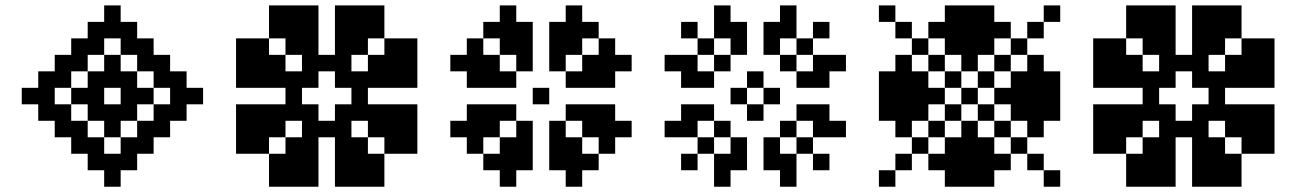

<svg xmlns="http://www.w3.org/2000/svg" viewBox="-20 -708 4915 728"><path d="M62.5 -375H125V-312.5H62.5ZM125 -437.5H187.5V-375H125ZM125 -375H187.5V-312.5H125ZM125 -312.5H187.5V-250H125ZM250 -375H312.5V-312.5H250ZM625 -375H687.5V-312.5H625ZM500 -375H562.5V-312.5H500ZM437.5 -687.5V-625H375V-687.5ZM500 -625V-562.5H437.5V-625ZM437.5 -625V-562.5H375V-625ZM375 -625V-562.5H312.5V-625ZM562.5 -562.5V-500H500V-562.5ZM500 -562.5V-500H437.5V-562.5ZM375 -562.5V-500H312.5V-562.5ZM312.5 -562.5V-500H250V-562.5ZM437.5 0H375V-62.5H437.5ZM500 -62.5H437.5V-125H500ZM437.5 -62.5H375V-125H437.5ZM375 -62.5H312.5V-125H375ZM562.5 -125H500V-187.5H562.5ZM500 -125H437.5V-187.5H500ZM375 -125H312.5V-187.5H375ZM312.5 -125H250V-187.5H312.5ZM562.5 -500H625V-437.5H562.5ZM562.5 -437.5H625V-375H562.5ZM562.5 -312.5H625V-250H562.5ZM562.5 -250H625V-187.5H562.5ZM625 -312.5H687.5V-250H625ZM625 -437.5H687.5V-375H625ZM687.5 -375H750V-312.5H687.5ZM187.5 -500H250V-437.5H187.5ZM187.5 -437.5H250V-375H187.5ZM187.5 -312.5H250V-250H187.5ZM187.5 -250H250V-187.5H187.5ZM312.5 -437.5H375V-375H312.5ZM312.5 -312.5H375V-250H312.5ZM437.5 -312.5H500V-250H437.5ZM437.5 -437.5H500V-375H437.5ZM250 -500H312.5V-437.5H250ZM500 -500H562.5V-437.5H500ZM500 -250H562.5V-187.5H500ZM250 -250H312.5V-187.5H250ZM375 -250H437.5V-187.5H375ZM375 -312.5H437.5V-250H375ZM437.5 -375H500V-312.5H437.5ZM375 -437.5H437.5V-375H375ZM312.5 -375H375V-312.5H312.5ZM375 -500H437.5V-437.5H375Z M1062.5 -437.5H1125V-375H1062.5ZM1062.5 -375H1125V-312.5H1062.5ZM1062.5 -312.5H1125V-250H1062.5ZM1250 -500H1312.5V-437.5H1250ZM1187.5 -500H1250V-437.5H1187.5ZM1125 -500H1187.5V-437.5H1125ZM1312.5 -437.5H1375V-375H1312.5ZM1312.5 -375H1375V-312.5H1312.5ZM1312.5 -312.5H1375V-250H1312.5ZM1250 -250H1312.5V-187.5H1250ZM1187.5 -250H1250V-187.5H1187.5ZM1125 -250H1187.5V-187.5H1125ZM1125 -562.5H1187.5V-500H1125ZM1125 -625H1187.5V-562.5H1125ZM1062.5 -687.5H1125V-625H1062.5ZM1062.5 -625H1125V-562.5H1062.5ZM1062.5 -562.5H1125V-500H1062.5ZM1000 -625H1062.5V-562.5H1000ZM1000 -500H1062.5V-437.5H1000ZM937.5 -562.5H1000V-500H937.5ZM1000 -437.5H1062.5V-375H1000ZM937.5 -437.5H1000V-375H937.5ZM1000 -312.5H1062.5V-250H1000ZM937.5 -312.5H1000V-250H937.5ZM1125 -187.5H1187.5V-125H1125ZM1125 -125H1187.5V-62.5H1125ZM1250 -187.5H1312.5V-125H1250ZM1250 -125H1312.5V-62.5H1250ZM1375 -312.5H1437.5V-250H1375ZM1437.5 -312.5H1500V-250H1437.5ZM1375 -437.5H1437.5V-375H1375ZM1437.5 -437.5H1500V-375H1437.5ZM1250 -562.5H1312.5V-500H1250ZM1250 -625H1312.5V-562.5H1250ZM1000 -250H1062.5V-187.5H1000ZM937.5 -187.5H1000V-125H937.5ZM1062.5 -187.5H1125V-125H1062.5ZM1000 -125H1062.5V-62.5H1000ZM1062.5 -125H1125V-62.5H1062.5ZM937.5 -250H1000V-187.5H937.5ZM937.5 -500H1000V-437.5H937.5ZM1312.5 -187.5H1375V-125H1312.5ZM1375 -250H1437.5V-187.5H1375ZM1312.5 -125H1375V-62.5H1312.5ZM1375 -125H1437.5V-62.5H1375ZM1437.5 -250H1500V-187.5H1437.5ZM1437.5 -187.5H1500V-125H1437.5ZM1312.5 -562.5H1375V-500H1312.5ZM1375 -500H1437.5V-437.5H1375ZM1437.5 -500H1500V-437.5H1437.5ZM1312.5 -625H1375V-562.5H1312.5ZM1375 -625H1437.5V-562.5H1375ZM1437.5 -562.5H1500V-500H1437.5ZM875 -500H937.5V-437.5H875ZM875 -250H937.5V-187.5H875ZM1062.5 -62.5H1125V0H1062.5ZM1312.5 -687.5H1375V-625H1312.5ZM1500 -500H1562.5V-437.5H1500ZM1500 -250H1562.5V-187.5H1500ZM1312.5 -62.5H1375V0H1312.5ZM1000 -62.5H1062.5V0H1000ZM1375 -62.5H1437.5V0H1375ZM875 -187.5H937.5V-125H875ZM875 -562.5H937.5V-500H875ZM1000 -687.5H1062.5V-625H1000ZM1375 -687.5H1437.5V-625H1375ZM1500 -562.5H1562.5V-500H1500ZM1500 -187.5H1562.5V-125H1500ZM875 -312.5H937.5V-250H875ZM875 -437.5H937.5V-375H875ZM1125 -687.5H1187.5V-625H1125ZM1250 -687.5H1312.5V-625H1250ZM1500 -437.5H1562.5V-375H1500ZM1500 -312.5H1562.5V-250H1500ZM1250 -62.5H1312.5V0H1250ZM1125 -62.5H1187.5V0H1125ZM1125 -312.5H1187.5V-250H1125ZM1125 -437.5H1187.5V-375H1125ZM1250 -437.5H1312.5V-375H1250ZM1250 -312.5H1312.5V-250H1250Z M1750 -437.5H1812.5V-375H1750ZM1812.5 -437.5H1875V-375H1812.5ZM1875 -437.5H1937.5V-375H1875ZM1687.5 -500H1750V-437.5H1687.5ZM1750 -500H1812.5V-437.5H1750ZM1812.5 -500H1875V-437.5H1812.5ZM1750 -562.5H1812.5V-500H1750ZM1812.5 -625H1875V-562.5H1812.5ZM1875 -625H1937.5V-562.5H1875ZM1937.5 -625H2000V-562.5H1937.5ZM1875 -687.5H1937.5V-625H1875ZM1875 -562.5H1937.5V-500H1875ZM1937.5 -562.5H2000V-500H1937.5ZM1937.5 -500H2000V-437.5H1937.5ZM2125 -687.5H2187.5V-625H2125ZM2062.5 -625H2125V-562.5H2062.5ZM2125 -625H2187.5V-562.5H2125ZM2187.5 -625H2250V-562.5H2187.5ZM2125 -562.5H2187.5V-500H2125ZM2062.5 -562.5H2125V-500H2062.5ZM2062.5 -500H2125V-437.5H2062.5ZM2125 -437.5H2187.5V-375H2125ZM2187.5 -437.5H2250V-375H2187.5ZM2187.5 -500H2250V-437.5H2187.5ZM2250 -437.5H2312.5V-375H2250ZM2250 -500H2312.5V-437.5H2250ZM2250 -562.5H2312.5V-500H2250ZM2312.5 -500H2375V-437.5H2312.5ZM2125 -312.5H2187.5V-250H2125ZM2187.5 -312.5H2250V-250H2187.5ZM2250 -312.5H2312.5V-250H2250ZM2062.5 -250H2125V-187.5H2062.5ZM2062.5 -187.5H2125V-125H2062.5ZM2062.5 -125H2125V-62.5H2062.5ZM1937.5 -250H2000V-187.5H1937.5ZM1937.5 -187.5H2000V-125H1937.5ZM1937.5 -125H2000V-62.5H1937.5ZM1875 -312.5H1937.5V-250H1875ZM1812.5 -312.5H1875V-250H1812.5ZM1750 -312.5H1812.5V-250H1750ZM1812.5 -250H1875V-187.5H1812.5ZM1875 -187.5H1937.5V-125H1875ZM1875 -125H1937.5V-62.5H1875ZM1812.5 -125H1875V-62.5H1812.5ZM1750 -250H1812.5V-187.5H1750ZM1750 -187.5H1812.5V-125H1750ZM2125 -187.5H2187.5V-125H2125ZM2187.5 -250H2250V-187.5H2187.5ZM2125 -125H2187.5V-62.5H2125ZM2187.5 -125H2250V-62.5H2187.5ZM2250 -250H2312.5V-187.5H2250ZM2250 -187.5H2312.5V-125H2250ZM1875 -62.5H1937.5V0H1875ZM2125 -62.5H2187.5V0H2125ZM2312.5 -250H2375V-187.5H2312.5ZM1687.5 -250H1750V-187.5H1687.5ZM2000 -375H2062.5V-312.5H2000Z M2750 -187.5H2812.5V-125H2750ZM2750 -125H2812.5V-62.5H2750ZM2562.5 -250H2625V-187.5H2562.5ZM2500 -250H2562.5V-187.5H2500ZM2687.5 -125H2750V-62.5H2687.5ZM2687.5 -62.5H2750V0H2687.5ZM2687.5 -250H2750V-187.5H2687.5ZM2625 -187.5H2687.5V-125H2625ZM2562.5 -125H2625V-62.5H2562.5ZM2625 -312.5H2687.5V-250H2625ZM2562.5 -312.5H2625V-250H2562.5ZM2937.5 -187.5V-125H2875V-187.5ZM2937.5 -125V-62.5H2875V-125ZM3125 -250V-187.5H3062.5V-250ZM3187.5 -250V-187.5H3125V-250ZM3000 -125V-62.5H2937.5V-125ZM3000 -62.5V0H2937.5V-62.5ZM3000 -250V-187.5H2937.5V-250ZM3062.5 -187.5V-125H3000V-187.5ZM3125 -125V-62.5H3062.5V-125ZM3062.5 -312.5V-250H3000V-312.5ZM3125 -312.5V-250H3062.5V-312.5ZM2750 -500V-562.5H2812.5V-500ZM2750 -562.5V-625H2812.5V-562.5ZM2562.5 -437.5V-500H2625V-437.5ZM2500 -437.5V-500H2562.5V-437.5ZM2687.5 -562.5V-625H2750V-562.5ZM2687.5 -625V-687.5H2750V-625ZM2687.5 -437.5V-500H2750V-437.5ZM2625 -500V-562.5H2687.5V-500ZM2562.5 -562.5V-625H2625V-562.5ZM2625 -375V-437.5H2687.5V-375ZM2562.5 -375V-437.5H2625V-375ZM2937.5 -500H2875V-562.5H2937.5ZM2937.5 -562.5H2875V-625H2937.5ZM3125 -437.5H3062.5V-500H3125ZM3187.5 -437.5H3125V-500H3187.5ZM3000 -562.5H2937.5V-625H3000ZM3000 -625H2937.5V-687.5H3000ZM3000 -437.5H2937.5V-500H3000ZM3062.5 -500H3000V-562.5H3062.5ZM3125 -562.5H3062.5V-625H3125ZM3062.5 -375H3000V-437.5H3062.5ZM3125 -375H3062.5V-437.5H3125ZM2812.5 -312.5H2875V-250H2812.5ZM2750 -375H2812.5V-312.5H2750ZM2812.5 -437.5H2875V-375H2812.5ZM2875 -375H2937.5V-312.5H2875Z M3312.5 -62.5H3375V0H3312.5ZM3375 -125H3437.5V-62.5H3375ZM3437.5 -187.5H3500V-125H3437.5ZM3500 -250H3562.5V-187.5H3500ZM3562.5 -312.5H3625V-250H3562.5ZM3625 -375H3687.5V-312.5H3625ZM3687.5 -437.5H3750V-375H3687.5ZM3750 -500H3812.5V-437.5H3750ZM3812.5 -562.5H3875V-500H3812.5ZM3875 -625H3937.5V-562.5H3875ZM3937.5 -687.5H4000V-625H3937.5ZM3312.5 -687.5H3375V-625H3312.5ZM3375 -625H3437.5V-562.5H3375ZM3437.5 -562.5H3500V-500H3437.5ZM3500 -500H3562.5V-437.5H3500ZM3562.5 -437.5H3625V-375H3562.5ZM3687.5 -312.5H3750V-250H3687.5ZM3750 -250H3812.5V-187.5H3750ZM3812.5 -187.5H3875V-125H3812.5ZM3875 -125H3937.5V-62.5H3875ZM3937.5 -62.5H4000V0H3937.5ZM3750 -375H3812.5V-312.5H3750ZM3812.5 -375H3875V-312.5H3812.5ZM3812.5 -437.5H3875V-375H3812.5ZM3812.5 -312.5H3875V-250H3812.5ZM3875 -312.5H3937.5V-250H3875ZM3875 -250H3937.5V-187.5H3875ZM3875 -375H3937.5V-312.5H3875ZM3875 -437.5H3937.5V-375H3875ZM3875 -500H3937.5V-437.5H3875ZM3937.5 -437.5H4000V-375H3937.5ZM3937.5 -375H4000V-312.5H3937.5ZM3937.5 -312.5H4000V-250H3937.5ZM3625 -500H3687.5V-437.5H3625ZM3625 -562.5H3687.5V-500H3625ZM3687.5 -562.5H3750V-500H3687.5ZM3562.5 -562.5H3625V-500H3562.5ZM3562.5 -625H3625V-562.5H3562.5ZM3500 -625H3562.5V-562.5H3500ZM3625 -625H3687.5V-562.5H3625ZM3687.5 -625H3750V-562.5H3687.5ZM3750 -625H3812.5V-562.5H3750ZM3687.5 -687.5H3750V-625H3687.5ZM3625 -687.5H3687.5V-625H3625ZM3562.5 -687.5H3625V-625H3562.5ZM3625 -250H3687.5V-187.5H3625ZM3625 -187.5H3687.5V-125H3625ZM3687.5 -187.5H3750V-125H3687.5ZM3562.5 -187.5H3625V-125H3562.5ZM3562.5 -125H3625V-62.5H3562.5ZM3625 -125H3687.5V-62.5H3625ZM3687.5 -125H3750V-62.5H3687.5ZM3750 -125H3812.5V-62.5H3750ZM3500 -125H3562.5V-62.5H3500ZM3562.5 -62.5H3625V0H3562.5ZM3687.5 -62.5H3750V0H3687.5ZM3625 -62.5H3687.5V0H3625ZM3500 -375H3562.5V-312.5H3500ZM3437.5 -375H3500V-312.5H3437.5ZM3437.5 -437.5H3500V-375H3437.5ZM3437.5 -312.5H3500V-250H3437.5ZM3375 -312.5H3437.5V-250H3375ZM3375 -375H3437.5V-312.5H3375ZM3375 -437.5H3437.5V-375H3375ZM3375 -500H3437.5V-437.5H3375ZM3375 -250H3437.5V-187.5H3375ZM3312.5 -312.5H3375V-250H3312.5ZM3312.5 -375H3375V-312.5H3312.5ZM3312.5 -437.5H3375V-375H3312.5Z M4312.5 -437.5H4375V-375H4312.5ZM4312.5 -375H4375V-312.5H4312.5ZM4312.5 -312.5H4375V-250H4312.5ZM4500 -500H4562.5V-437.5H4500ZM4437.5 -500H4500V-437.5H4437.5ZM4375 -500H4437.5V-437.5H4375ZM4562.5 -437.5H4625V-375H4562.5ZM4562.5 -375H4625V-312.5H4562.5ZM4562.5 -312.5H4625V-250H4562.5ZM4500 -250H4562.5V-187.5H4500ZM4437.5 -250H4500V-187.5H4437.5ZM4375 -250H4437.5V-187.5H4375ZM4375 -562.5H4437.5V-500H4375ZM4375 -625H4437.5V-562.5H4375ZM4312.5 -687.5H4375V-625H4312.5ZM4312.5 -625H4375V-562.5H4312.5ZM4312.5 -562.5H4375V-500H4312.5ZM4250 -625H4312.5V-562.5H4250ZM4250 -500H4312.5V-437.5H4250ZM4187.5 -562.5H4250V-500H4187.5ZM4250 -437.5H4312.5V-375H4250ZM4187.5 -437.5H4250V-375H4187.5ZM4250 -312.5H4312.5V-250H4250ZM4187.5 -312.5H4250V-250H4187.5ZM4375 -187.5H4437.5V-125H4375ZM4375 -125H4437.5V-62.5H4375ZM4500 -187.5H4562.5V-125H4500ZM4500 -125H4562.5V-62.5H4500ZM4625 -312.5H4687.5V-250H4625ZM4687.5 -312.5H4750V-250H4687.5ZM4625 -437.5H4687.5V-375H4625ZM4687.5 -437.5H4750V-375H4687.5ZM4500 -562.5H4562.5V-500H4500ZM4500 -625H4562.5V-562.5H4500ZM4250 -250H4312.5V-187.5H4250ZM4187.5 -187.5H4250V-125H4187.5ZM4312.5 -187.5H4375V-125H4312.5ZM4250 -125H4312.5V-62.5H4250ZM4312.5 -125H4375V-62.5H4312.5ZM4187.5 -250H4250V-187.5H4187.5ZM4187.5 -500H4250V-437.5H4187.5ZM4562.5 -187.5H4625V-125H4562.5ZM4625 -250H4687.5V-187.5H4625ZM4562.5 -125H4625V-62.5H4562.5ZM4625 -125H4687.5V-62.5H4625ZM4687.5 -250H4750V-187.5H4687.5ZM4687.5 -187.5H4750V-125H4687.5ZM4562.5 -562.5H4625V-500H4562.5ZM4625 -500H4687.5V-437.5H4625ZM4687.5 -500H4750V-437.5H4687.5ZM4562.5 -625H4625V-562.5H4562.5ZM4625 -625H4687.5V-562.5H4625ZM4687.5 -562.5H4750V-500H4687.5ZM4125 -500H4187.5V-437.5H4125ZM4125 -250H4187.5V-187.5H4125ZM4312.5 -62.5H4375V0H4312.5ZM4562.5 -687.5H4625V-625H4562.5ZM4750 -500H4812.5V-437.5H4750ZM4750 -250H4812.5V-187.5H4750ZM4562.5 -62.5H4625V0H4562.5ZM4250 -62.5H4312.5V0H4250ZM4625 -62.5H4687.5V0H4625ZM4125 -187.5H4187.5V-125H4125ZM4125 -562.5H4187.5V-500H4125ZM4250 -687.5H4312.5V-625H4250ZM4625 -687.5H4687.5V-625H4625ZM4750 -562.5H4812.5V-500H4750ZM4750 -187.5H4812.5V-125H4750ZM4125 -312.5H4187.5V-250H4125ZM4125 -437.5H4187.5V-375H4125ZM4375 -687.5H4437.5V-625H4375ZM4500 -687.5H4562.5V-625H4500ZM4750 -437.5H4812.5V-375H4750ZM4750 -312.5H4812.5V-250H4750ZM4500 -62.5H4562.5V0H4500ZM4375 -62.5H4437.5V0H4375ZM4375 -312.5H4437.5V-250H4375ZM4375 -437.5H4437.5V-375H4375ZM4500 -437.5H4562.5V-375H4500ZM4500 -312.5H4562.5V-250H4500Z"/></svg>

Font: Yarndings 12
Style: Regular
Weight: 400
Designer: Sarah Cadigan-Fried
Version: Version 1.000; ttfautohint (v1.8.4.7-5d5b)